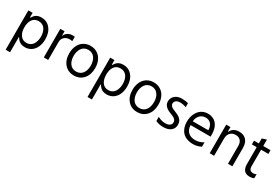

<svg xmlns="http://www.w3.org/2000/svg" viewBox="71 -1817 4580 3171"><g transform="rotate(30 2361.0 -232.0)"><path d="M76.7 204.5V-545.5H157.7V-458.8H167.6Q168.3 -459.9 173.5 -468Q178.6 -476.2 180.9 -479.6Q183.2 -483 189.6 -491.5Q196 -500 200.5 -504.3Q204.9 -508.5 213.2 -516.2Q221.6 -523.8 229 -527.9Q236.5 -532 247.5 -537.5Q258.5 -543 269.7 -545.8Q280.9 -548.7 295.3 -550.6Q309.7 -552.6 325.3 -552.6Q429.3 -552.6 493.8 -475.9Q558.2 -399.1 558.2 -271.3Q558.2 -186.1 528.8 -121.6Q499.3 -57.2 446.9 -22.9Q394.5 11.4 326.7 11.4Q305.8 11.4 287.1 7.6Q268.5 3.9 255.1 -0.9Q241.8 -5.7 228.5 -15.1Q215.2 -24.5 208.1 -30.5Q201 -36.6 191.6 -48.5Q182.2 -60.4 179.5 -64.6Q176.8 -68.9 170.1 -79.9Q168.3 -82.7 167.6 -83.8H160.5V204.5ZM159.1 -272.7Q159.1 -177.9 200.1 -120.9Q241.1 -63.9 315.3 -63.9Q353.7 -63.9 384.4 -80.1Q415.1 -96.2 434.5 -124.6Q453.8 -153.1 464.1 -190.9Q474.4 -228.7 474.4 -272.7Q474.4 -316.4 464.3 -353.3Q454.2 -390.3 434.8 -418.1Q415.5 -446 384.9 -461.6Q354.4 -477.3 315.3 -477.3Q240.1 -477.3 199.6 -421.9Q159.1 -366.5 159.1 -272.7Z M686.1 0V-545.5H767V-463.1H772.7Q787.6 -503.6 826.7 -528.8Q865.8 -554 914.8 -554Q940.3 -554 958.8 -552.6V-467.3Q936.1 -473 907.7 -473Q848 -473 808.9 -436.8Q769.9 -400.6 769.9 -345.2V0Z M1015.6 -269.9Q1015.6 -354 1046.5 -418.3Q1077.4 -482.6 1133.5 -517.6Q1189.6 -552.6 1262.8 -552.6Q1335.9 -552.6 1392 -517.6Q1448.2 -482.6 1479 -418.3Q1509.9 -354 1509.9 -269.9Q1509.9 -143.1 1441.8 -65.9Q1373.6 11.4 1262.8 11.4Q1152 11.4 1083.8 -65.9Q1015.6 -143.1 1015.6 -269.9ZM1190.2 -80.6Q1221.9 -63.9 1262.8 -63.9Q1303.6 -63.9 1335.4 -80.6Q1367.2 -97.3 1386.7 -126.1Q1406.2 -154.8 1416.2 -191.4Q1426.1 -228 1426.1 -269.9Q1426.1 -311.8 1416.2 -348.5Q1406.2 -385.3 1386.7 -414.4Q1367.2 -443.5 1335.4 -460.4Q1303.6 -477.3 1262.8 -477.3Q1221.9 -477.3 1190.2 -460.4Q1158.4 -443.5 1138.8 -414.4Q1119.3 -385.3 1109.4 -348.5Q1099.4 -311.8 1099.4 -269.9Q1099.4 -228 1109.4 -191.4Q1119.3 -154.8 1138.8 -126.1Q1158.4 -97.3 1190.2 -80.6Z M1637.8 204.5V-545.5H1718.8V-458.8H1728.7Q1729.4 -459.9 1734.6 -468Q1739.7 -476.2 1742 -479.6Q1744.3 -483 1750.7 -491.5Q1757.1 -500 1761.5 -504.3Q1766 -508.5 1774.3 -516.2Q1782.7 -523.8 1790.1 -527.9Q1797.6 -532 1808.6 -537.5Q1819.6 -543 1830.8 -545.8Q1842 -548.7 1856.4 -550.6Q1870.7 -552.6 1886.4 -552.6Q1990.4 -552.6 2054.9 -475.9Q2119.3 -399.1 2119.3 -271.3Q2119.3 -186.1 2089.8 -121.6Q2060.4 -57.2 2008 -22.9Q1955.6 11.4 1887.8 11.4Q1866.8 11.4 1848.2 7.6Q1829.5 3.9 1816.2 -0.9Q1802.9 -5.7 1789.6 -15.1Q1776.3 -24.5 1769.2 -30.5Q1762.1 -36.6 1752.7 -48.5Q1743.3 -60.4 1740.6 -64.6Q1737.9 -68.9 1731.2 -79.9Q1729.4 -82.7 1728.7 -83.8H1721.6V204.5ZM1720.2 -272.7Q1720.2 -177.9 1761.2 -120.9Q1802.2 -63.9 1876.4 -63.9Q1914.8 -63.9 1945.5 -80.1Q1976.2 -96.2 1995.6 -124.6Q2014.9 -153.1 2025.2 -190.9Q2035.5 -228.7 2035.5 -272.7Q2035.5 -316.4 2025.4 -353.3Q2015.3 -390.3 1995.9 -418.1Q1976.6 -446 1946 -461.6Q1915.5 -477.3 1876.4 -477.3Q1801.1 -477.3 1760.7 -421.9Q1720.2 -366.5 1720.2 -272.7Z M2221.6 -269.9Q2221.6 -354 2252.5 -418.3Q2283.4 -482.6 2339.5 -517.6Q2395.6 -552.6 2468.8 -552.6Q2541.9 -552.6 2598 -517.6Q2654.1 -482.6 2685 -418.3Q2715.9 -354 2715.9 -269.9Q2715.9 -143.1 2647.7 -65.9Q2579.5 11.4 2468.8 11.4Q2358 11.4 2289.8 -65.9Q2221.6 -143.1 2221.6 -269.9ZM2396.1 -80.6Q2427.9 -63.9 2468.8 -63.9Q2509.6 -63.9 2541.4 -80.6Q2573.2 -97.3 2592.7 -126.1Q2612.2 -154.8 2622.2 -191.4Q2632.1 -228 2632.1 -269.9Q2632.1 -311.8 2622.2 -348.5Q2612.2 -385.3 2592.7 -414.4Q2573.2 -443.5 2541.4 -460.4Q2509.6 -477.3 2468.8 -477.3Q2427.9 -477.3 2396.1 -460.4Q2364.3 -443.5 2344.8 -414.4Q2325.3 -385.3 2315.3 -348.5Q2305.4 -311.8 2305.4 -269.9Q2305.4 -228 2315.3 -191.4Q2325.3 -154.8 2344.8 -126.1Q2364.3 -97.3 2396.1 -80.6Z M2967.3 10.7Q2926.5 10.7 2886.7 2.1Q2846.9 -6.4 2821 -20.6V-100.1Q2892.8 -60.4 2963.1 -60.4Q3018.8 -60.4 3048.5 -82.4Q3078.1 -104.4 3078.1 -141.3Q3078.1 -200.6 3000.7 -230.8L2953.8 -249.3Q2823.2 -299.7 2823.2 -396.3Q2823.2 -417.3 2828.8 -438Q2834.5 -458.8 2848.4 -479.6Q2862.2 -500.4 2882.8 -516.2Q2903.4 -532 2935.7 -541.9Q2968 -551.8 3007.8 -551.8Q3075.3 -551.8 3126.4 -534.8V-458.8Q3103.7 -469.1 3072.6 -475.7Q3041.5 -482.2 3013.5 -482.2Q2960.6 -482.2 2933.8 -459.7Q2907 -437.1 2907 -404.8Q2907 -390.3 2912.6 -377.8Q2918.3 -365.4 2925.2 -357.6Q2932.2 -349.8 2945.1 -341.6Q2958.1 -333.5 2965.2 -330.3Q2972.3 -327.1 2985.8 -321L3032.7 -301.1Q3046.5 -295.1 3056.3 -290.7Q3066.1 -286.2 3080.8 -277.9Q3095.5 -269.5 3105.6 -261.4Q3115.8 -253.2 3127.1 -240.8Q3138.5 -228.3 3145.6 -214.8Q3152.7 -201.3 3157.3 -183.2Q3161.9 -165.1 3161.9 -144.9Q3161.9 -73.5 3110.1 -31.4Q3058.2 10.7 2967.3 10.7Z M3725.9 -279.8V-244.3H3344.1Q3347.3 -158.4 3396.7 -112.6Q3446 -66.8 3529.8 -66.8Q3574.6 -66.8 3614.9 -79.7Q3655.2 -92.7 3686.1 -114.3V-29.8Q3617.2 8.5 3534.1 8.5Q3467 8.5 3414.6 -11.5Q3362.2 -31.6 3329.2 -68Q3296.2 -104.4 3279.1 -153.8Q3262.1 -203.1 3262.1 -262.8Q3262.1 -308.6 3271.7 -351.2Q3281.2 -393.8 3301.3 -430.4Q3321.4 -467 3349.4 -494.3Q3377.5 -521.7 3416.7 -537.1Q3456 -552.6 3502.1 -552.6Q3530.9 -552.6 3557.5 -546.3Q3584.2 -540.1 3609.6 -527.2Q3634.9 -514.2 3655.9 -492.2Q3676.8 -470.2 3692.6 -440.9Q3708.5 -411.6 3717.2 -370.4Q3725.9 -329.2 3725.9 -279.8ZM3344.1 -316.8H3640.6Q3640.6 -388.1 3603.9 -432.7Q3567.1 -477.3 3500.7 -477.3Q3465.9 -477.3 3436.8 -464.3Q3407.7 -451.3 3388.3 -429Q3369 -406.6 3357.4 -377.8Q3345.9 -349.1 3344.1 -316.8Z M3850.1 0V-545.5H3931.1V-460.2H3938.2Q3958.1 -503.6 3997.9 -528.1Q4037.6 -552.6 4097.3 -552.6Q4182.9 -552.6 4232.4 -500.4Q4282 -448.2 4282 -346.6V0H4198.2V-340.9Q4198.2 -404.8 4165 -441.1Q4131.7 -477.3 4073.2 -477.3Q4011.4 -477.3 3972.7 -437.5Q3933.9 -397.7 3933.9 -328.1V0Z M4694.6 -474.4H4556.1V-169Q4556.1 -158.7 4556.3 -152.7Q4556.5 -146.7 4558.1 -134.9Q4559.7 -123.2 4562.3 -115.9Q4565 -108.7 4570.8 -99.3Q4576.7 -89.8 4584.9 -84.3Q4593 -78.8 4605.8 -74.9Q4618.6 -71 4634.9 -71Q4670.5 -71 4693.9 -88.1V-10.7Q4661.6 7.1 4612.9 7.1Q4472.3 7.1 4472.3 -152.7V-474.4H4380V-545.5H4472.3V-640.6L4556.1 -667.6V-545.5H4694.6Z"/></g></svg>

Font: TID UI
Style: Regular
Weight: 400
Designer: The TID Project Authors
Foundry: Bakken & Bæck
Version: Version 1.001;hotconv 1.0.109;makeotfexe 2.5.65596